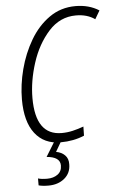

<svg xmlns="http://www.w3.org/2000/svg" viewBox="-63 -768 646 1050"><g transform="rotate(-5 260.5 -242.5)"><path d="M247 10Q318 10 377 -15L378 -65Q348 -54 318 -47Q288 -40 257 -40Q114 -40 114 -244Q114 -337 146 -436.5Q178 -536 240 -605Q302 -674 390 -674Q452 -674 494 -644L521 -690Q466 -725 392 -725Q311 -725 248 -680.5Q185 -636 142.5 -563.5Q100 -491 78 -406.5Q56 -322 56 -241Q56 -120 106 -55Q156 10 247 10ZM160 240Q213 240 248 211Q283 182 283 134Q284 102 265 83.5Q246 65 217 60L252 0H214L163 83Q237 89 237 136Q237 168 214 185Q191 202 156 202Q124 202 106 196V234Q127 240 160 240Z"/></g></svg>

Font: Noto Sans Display SemiCondensed Light
Style: Italic
Weight: 300
Width: 4
Italic angle: -12°
Designer: Monotype Design Team
Foundry: Monotype Imaging Inc.
Version: Version 1.900